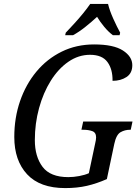

<svg xmlns="http://www.w3.org/2000/svg" viewBox="-20 -951 707 981"><path d="M313 10Q184 10 118.5 -60.5Q53 -131 53 -251Q53 -349 82.5 -434.5Q112 -520 166 -585Q220 -650 295 -687Q370 -724 461 -724Q560 -724 608 -693Q656 -662 656 -618Q656 -577 626.5 -557.5Q597 -538 555 -538Q556 -597 529 -634Q502 -671 440 -671Q381 -671 329.5 -635.5Q278 -600 239.5 -538.5Q201 -477 179.5 -398.5Q158 -320 158 -235Q158 -151 197.5 -98.5Q237 -46 329 -46Q356 -46 385 -51.5Q414 -57 434 -66L466 -217Q471 -237 471 -249Q471 -274 451.5 -281Q432 -288 405 -288H396L405 -330H657L648 -288H644Q618 -288 596 -275.5Q574 -263 564 -216L526 -36Q474 -13 424 -1.5Q374 10 313 10ZM316 -784Q334 -803 358 -829Q382 -855 404 -882Q426 -909 441 -931H532Q540 -897 559 -855Q578 -813 594 -784L591 -771H557Q534 -788 512.5 -814Q491 -840 476 -865Q448 -839 416 -813.5Q384 -788 353 -771H313Z"/></svg>

Font: Noto Serif SemiCondensed
Style: Italic
Weight: 400
Width: 4
Italic angle: -12°
Designer: Monotype Design Team
Foundry: Monotype Imaging Inc.
Version: Version 2.013